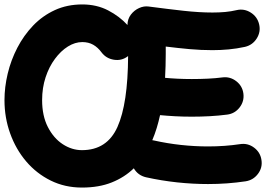

<svg xmlns="http://www.w3.org/2000/svg" viewBox="-21 -761 1188 857"><path d="M630.9 30.3Q594.7 22 576.2 -9.8Q535.2 30.3 478 53.2Q420.9 76.2 344.7 76.2Q268.6 76.2 205.3 44.9Q142.1 13.7 95.9 -40.5Q49.8 -94.7 24.4 -165.3Q-1 -235.8 -1 -314Q-1 -372.1 13.4 -432.4Q27.8 -492.7 56.4 -547.9Q85 -603 126.7 -646.7Q168.5 -690.4 223.6 -715.8Q278.8 -741.2 346.2 -741.2Q410.6 -741.2 461.7 -714.6Q512.7 -688 547.9 -649.4Q548.3 -676.3 563.2 -695.8Q578.1 -715.3 599.9 -725.1Q621.6 -734.9 642.6 -731.9Q727.5 -720.7 797.9 -712.9Q868.2 -705.1 927.2 -705.1Q957.5 -705.1 984.1 -707.5Q1010.7 -710 1035.2 -715.8Q1068.8 -723.6 1098.4 -704.8Q1127.9 -686 1135.7 -652.3Q1143.6 -618.7 1124.8 -589.1Q1106 -559.6 1072.3 -551.8Q1036.1 -543.9 1000 -540.5Q963.9 -537.1 927.2 -537.1Q877 -537.1 825.4 -541.7Q773.9 -546.4 718.8 -553.2V-520Q718.8 -493.7 718 -467Q717.3 -440.4 715.8 -413.6Q741.7 -411.1 771.5 -409.7Q801.3 -408.2 835.4 -408.2Q872.1 -408.2 907 -409.9Q941.9 -411.6 971.7 -415.5Q1005.9 -419.9 1033.4 -398.7Q1061 -377.4 1065.4 -343.3Q1069.8 -309.1 1048.6 -281.5Q1027.3 -253.9 993.2 -249.5Q955.6 -244.6 915.8 -242.4Q876 -240.2 835.4 -240.2Q794.4 -240.2 759.5 -242.2Q724.6 -244.1 693.4 -247.1Q687 -217.8 678.5 -189.7Q669.9 -161.6 658.7 -135.3Q662.6 -134.8 667 -133.8Q726.1 -120.6 787.1 -114Q848.1 -107.4 907.7 -107.4Q983.4 -107.4 1050.8 -117.7Q1085 -123 1113 -102.1Q1141.1 -81.1 1146 -46.9Q1151.4 -12.7 1130.4 15.1Q1109.4 43 1075.2 48.3Q1035.2 54.2 993.2 57.4Q951.2 60.5 907.7 60.5Q839.4 60.5 769.3 53Q699.2 45.4 630.9 30.3ZM344.7 -90.8Q457 -90.8 503.4 -194.6Q549.8 -298.3 550.8 -510.7Q549.8 -510.3 548.8 -509.3Q521.5 -488.8 487.1 -494.4Q452.6 -500 432.1 -527.3Q416 -549.3 395 -561.3Q374 -573.2 346.2 -573.2Q314 -573.2 282.2 -553.5Q250.5 -533.7 224.4 -498.5Q198.2 -463.4 182.6 -416.3Q167 -369.1 167 -314Q167 -244.1 192.6 -194.1Q218.3 -144 259 -117.4Q299.8 -90.8 344.7 -90.8Z"/></svg>

Font: Mikhak-DS2-FD Black
Style: Regular
Weight: 900
Designer: Amin Abedi
Version: Version 3.2